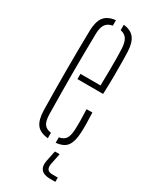

<svg xmlns="http://www.w3.org/2000/svg" viewBox="-198 -652 685 858"><g transform="rotate(30 144.0 -223.5)"><path d="M49.5 -92Q48.5 -142.5 48 -194.8Q47.5 -247 47.5 -299.5Q47.5 -352 48 -404.2Q48.5 -456.5 49.5 -507Q51 -554 69 -577Q87 -600 127.5 -604.5V-576.5Q103 -572 92 -556Q81 -540 80 -509Q79 -448 78.5 -397.8Q78 -347.5 78 -300.5Q78 -253.5 78.5 -202.8Q79 -152 80 -90.5Q81 -56.5 92 -41.5Q103 -26.5 127.5 -23.5V4.5Q86 0.5 68.5 -22.5Q51 -45.5 49.5 -92ZM168 4.5V-23.5Q191.5 -27.5 201.8 -42.5Q212 -57.5 213.5 -90.5Q214.5 -112 214.2 -137.5Q214 -163 212.5 -194.5H242.5Q244 -164.5 244.2 -139Q244.5 -113.5 243.5 -92Q241.5 -45.5 225.2 -22.5Q209 0.5 168 4.5ZM110 -290.5V-317.5H213.5Q214.5 -359.5 214.8 -396.8Q215 -434 214.8 -462.8Q214.5 -491.5 213.5 -509Q211.5 -540 201 -556Q190.5 -572 168 -576.5V-604.5Q206.5 -600 224 -577.2Q241.5 -554.5 243.5 -507.5Q244 -490.5 244.5 -459.8Q245 -429 244.8 -386.2Q244.5 -343.5 242.5 -290.5ZM254 156.5H226.5Q194.5 156.5 181 141Q167.5 125.5 173 96L184.5 40H209L197.5 96Q194 115.5 200.8 125Q207.5 134.5 226.5 134.5H254Z"/></g></svg>

Font: Big Shoulders Stencil Display Thin ExtraLight
Style: Regular
Weight: 250
Version: Version 2.001